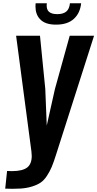

<svg xmlns="http://www.w3.org/2000/svg" viewBox="-20 -1034 610 1205"><path d="M332.5 -879.4Q262.2 -878.9 230 -915Q202.6 -944.8 202.6 -994.1Q202.6 -1003.4 203.6 -1013.7H273.9Q272.9 -1006.3 272.9 -1000Q272.9 -974.6 285.6 -961.9Q301.3 -945.3 339.4 -945.3Q377 -945.3 396.2 -961.7Q415.5 -978 418.9 -1013.7H489.3Q482.9 -951.2 443.1 -915.3Q403.3 -879.4 332.5 -879.4ZM12.7 149.9 24.4 39.1Q40 40 54.2 40Q122.1 40 151.4 16.6Q179.2 -5.9 179.2 -55.2Q179.2 -68.4 177.2 -83.5L81.1 -809.6H231L264.2 -475.6L273.4 -246.1L324.7 -475.1L417.5 -809.6H570.3L332.5 -65.4Q317.4 -17.1 304.7 13.2Q292 43.5 273.9 70.6Q255.9 97.7 235.1 111.8Q214.4 126 182.1 136.2Q149.9 146.5 109.9 149.4Q86.9 150.9 57.6 150.9Q36.6 150.9 12.7 149.9Z"/></svg>

Font: Oswald
Style: Demi-Bold
Weight: 600
Designer: Vernon Adams
Foundry: Vernon Adams
Version: 3.0; ttfautohint (v0.94.23-7a4d-dirty) -l 8 -r 50 -G 200 -x 